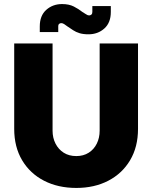

<svg xmlns="http://www.w3.org/2000/svg" viewBox="-20 -914 752 946"><path d="M356 12Q266 12 197 -23.5Q128 -59 89 -124.5Q50 -190 50 -279V-700H239V-270Q239 -235 253.5 -206.5Q268 -178 294 -161.5Q320 -145 356 -145Q391 -145 417 -161.5Q443 -178 457 -206.5Q471 -235 471 -270V-700H660V-279Q660 -190 621 -124.5Q582 -59 513.5 -23.5Q445 12 356 12ZM416 -745Q390 -745 372 -750.5Q354 -756 340.5 -765Q327 -774 312 -784Q304 -790 296.5 -795Q289 -800 282 -800Q276 -800 271.5 -796.5Q267 -793 267 -786V-756H176V-784Q176 -837 208 -865.5Q240 -894 286 -894Q320 -894 343.5 -882Q367 -870 386 -855Q395 -850 403.5 -844Q412 -838 419 -838Q425 -838 430 -842Q435 -846 435 -855V-884H526V-855Q526 -802 494 -773.5Q462 -745 416 -745Z"/></svg>

Font: MuseoModerno Thin ExtraBold
Style: Regular
Weight: 800
Version: Version 1.002